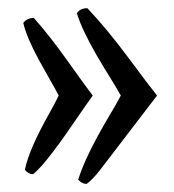

<svg xmlns="http://www.w3.org/2000/svg" viewBox="-20 -482 428 471"><path d="M171.9 -41.5Q189.5 -99.1 248 -197.8Q263.2 -222.7 276.4 -247.6Q263.7 -270 248.3 -294.7Q232.9 -319.3 217.8 -345.2Q181.2 -408.2 168.5 -449.7Q176.8 -461.9 194.3 -461.9Q242.7 -410.6 293.5 -342.3Q344.2 -273.9 365.2 -247.6L225.1 -64.5Q205.6 -40 192.4 -30.8Q180.7 -30.8 171.9 -41.5ZM41 -65.4Q50.8 -115.2 101.6 -205.1Q114.3 -227.5 124 -247.6Q114.7 -265.6 101.8 -287.8Q88.9 -310.1 76.2 -333.5Q44.9 -391.1 37.1 -425.8Q46.4 -438 63 -438Q102.1 -394 145.8 -332.5Q189.5 -271 207.5 -247.6Q202.6 -241.2 192.4 -226.3Q182.1 -211.4 168.9 -192.4Q155.8 -173.3 140.9 -151.9Q126 -130.4 111.3 -111.3Q78.1 -67.4 61 -54.7Q49.8 -54.7 41 -65.4Z"/></svg>

Font: RadleyRegular
Style: Regular
Weight: 400
Designer: vernon adams
Foundry: vernon adams
Version: Version 1.000;PS 001.001;hotconv 1.0.56